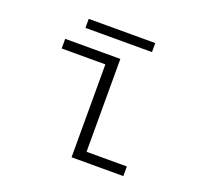

<svg xmlns="http://www.w3.org/2000/svg" viewBox="-111 -751 932 880"><g transform="rotate(20 355.0 -311.5)"><path d="M178.5 -623H503V-579H178.5ZM377.5 -47H574V0H321.5V-453H108.5V-500H377.5Z"/></g></svg>

Font: League Mono UltraLight
Style: Regular
Weight: 200
Width: 6
Designer: Tyler Finck
Foundry: The League of Moveable Type / Tyler Finck
Version: Version 2.210